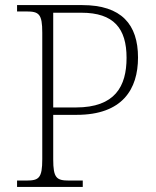

<svg xmlns="http://www.w3.org/2000/svg" viewBox="-20 -734 611 754"><path d="M47 0H305V-25H251C202 -25 189 -35 189 -108V-283H281C461 -283 522 -384 522 -508C522 -638 457 -714 303 -714H47V-689H84C133 -689 146 -679 146 -606V-109C146 -35 133 -25 84 -25H47ZM278 -312H189V-684H300C427 -684 477 -622 477 -507C477 -395 432 -312 278 -312Z"/></svg>

Font: Noto Serif Sinhala ExtraLight
Style: Regular
Weight: 200
Designer: Jelle Bosma - Monotype Design Team
Foundry: Monotype Imaging Inc.
Version: Version 2.007